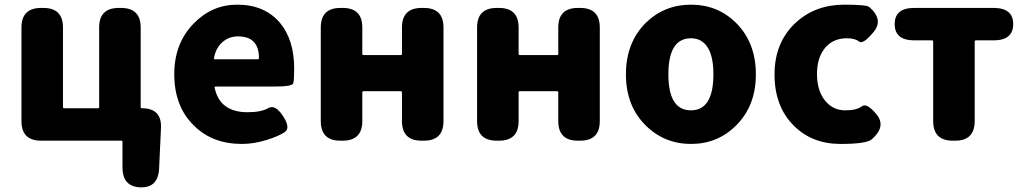

<svg xmlns="http://www.w3.org/2000/svg" viewBox="-20 -603 4393 823"><path d="M581 200Q505 197 505 114V5Q505 0 500 0H156Q72 0 72 -84V-485Q72 -569 156 -569H166Q250 -569 250 -485V-144Q250 -139 255 -139H400Q405 -139 405 -144V-485Q405 -569 489 -569H499Q583 -569 583 -485V-144Q583 -139 588 -139Q674 -139 670 -54L662 119Q658 203 581 200Z M1017 14Q890 14 811 -65Q727 -147 727 -285Q727 -418 811 -503Q889 -583 997 -583Q1115 -583 1181 -504Q1241 -431 1241 -309Q1241 -260 1237 -246Q1233 -232 1156 -232H904Q899 -232 900 -227Q922 -122 1041 -122Q1100 -122 1129.5 -139.5Q1159 -157 1193 -106Q1226 -55 1201.5 -37.5Q1177 -20 1122.5 -3Q1068 14 1017 14ZM897 -354Q896 -349 901 -349H1085Q1090 -349 1090 -354Q1090 -447 1000 -447Q961 -447 933 -422Q905 -397 897 -354Z M1439 0Q1355 0 1355 -84V-485Q1355 -569 1439 -569H1449Q1533 -569 1533 -485V-372Q1533 -367 1538 -367H1698Q1703 -367 1703 -372V-485Q1703 -569 1787 -569H1797Q1881 -569 1881 -485V-84Q1881 0 1797 0H1787Q1703 0 1703 -84V-207Q1703 -212 1698 -212H1538Q1533 -212 1533 -207V-84Q1533 0 1449 0Z M2109 0Q2025 0 2025 -84V-485Q2025 -569 2109 -569H2119Q2203 -569 2203 -485V-372Q2203 -367 2208 -367H2368Q2373 -367 2373 -372V-485Q2373 -569 2457 -569H2467Q2551 -569 2551 -485V-84Q2551 0 2467 0H2457Q2373 0 2373 -84V-207Q2373 -212 2368 -212H2208Q2203 -212 2203 -207V-84Q2203 0 2119 0Z M2748 -65Q2663 -149 2663 -284.5Q2663 -420 2748 -505Q2828 -583 2942 -583Q3056 -583 3135 -505Q3220 -420 3220 -284.5Q3220 -149 3135 -65Q3056 14 2942 14Q2828 14 2748 -65ZM3038 -285Q3038 -358 3015 -397Q2990 -439 2942 -439Q2845 -439 2845 -284.5Q2845 -130 2941.5 -130Q3038 -130 3038 -285Z M3583 14Q3460 14 3382 -65Q3300 -147 3300 -284Q3300 -421 3390 -505Q3474 -583 3599 -583Q3694 -583 3706 -573Q3769 -519 3724 -465Q3679 -411 3662 -425Q3645 -439 3610 -439Q3551 -439 3516.5 -397.5Q3482 -356 3482 -285.5Q3482 -215 3516 -172.5Q3550 -130 3603 -130Q3652 -130 3673.5 -147Q3695 -164 3737 -113Q3780 -61 3717 -6Q3694 14 3583 14Z M4064 0Q3980 0 3980 -84V-425Q3980 -430 3975 -430H3899Q3815 -430 3815 -500Q3815 -569 3899 -569H4239Q4323 -569 4323 -500Q4323 -430 4239 -430H4163Q4158 -430 4158 -425V-84Q4158 0 4074 0Z"/></svg>

Font: Resource Han Rounded KR Heavy
Style: Regular
Weight: 900
Designer: Cyano Hao (round all glyphs); Ryoko NISHIZUKA 西塚涼子 (kana, bopomofo & ideographs); Paul D. Hunt (Latin, Greek & Cyrillic)
Foundry: Cyano Hao
Version: 0.990